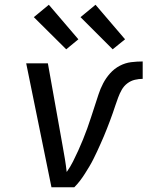

<svg xmlns="http://www.w3.org/2000/svg" viewBox="-20 -786 640 806"><path d="M196 0 90 -520H181L243 -173Q248 -146 252.5 -118.5Q257 -91 260 -64Q275 -85 286.5 -108Q298 -131 308.5 -154Q319 -177 328.5 -200.5Q338 -224 346.5 -247.5Q355 -271 362.5 -294.5Q370 -318 378 -342Q386 -366 393.5 -389.5Q401 -413 413 -436Q425 -459 442.5 -478.5Q460 -498 483 -510Q506 -522 530.5 -525Q555 -528 579 -528V-455Q563 -455 546 -451Q529 -447 514.5 -436Q500 -425 491 -409Q482 -393 476 -376.5Q470 -360 464.5 -344Q459 -328 453.5 -311.5Q448 -295 441.5 -278.5Q435 -262 429 -246Q423 -230 416 -214Q409 -198 402 -182Q395 -166 387.5 -150Q380 -134 372 -118Q364 -102 355 -87Q346 -72 336.5 -57Q327 -42 316 -27.5Q305 -13 292 0ZM453 -579 318 -714 381 -766 505 -621ZM258 -579 122 -714 185 -766 309 -621Z"/></svg>

Font: Iosevka Custom Oblique
Style: Regular
Weight: 400
Italic angle: -9°
Designer: Belleve Invis
Foundry: Belleve Invis
Version: Version 27.0.1